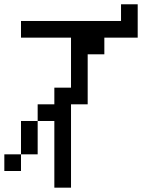

<svg xmlns="http://www.w3.org/2000/svg" viewBox="-20 -866 732 886"><path d="M0 -76.9V-153.8H76.9V-76.9ZM76.9 -153.8V-307.7H153.8V-153.8ZM230.8 -307.7H153.8V-384.6H230.8V-461.5H307.7V-692.3H76.9V-769.2H538.5V-846.2H615.4V-692.3H461.5V-615.4H384.6V-384.6H307.7V0H230.8Z"/></svg>

Font: Mintsoda - Lime Green 13x16
Style: Regular
Weight: 400
Designer: Mintsoda-15
Version: Version 1.0